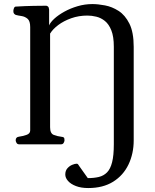

<svg xmlns="http://www.w3.org/2000/svg" viewBox="-20 -723 778 962"><path d="M421.9 219.2Q386.2 219.2 360.4 209.2Q334.5 199.2 320.8 183.6Q307.1 168 307.1 151.4Q307.1 132.3 317.6 120.4Q328.1 108.4 341.8 102.8Q355.5 97.2 364.3 97.2Q368.7 97.2 371.3 100.6Q374 104 377.9 110.4L419.9 169.4Q451.2 169.4 475.3 163.6Q499.5 157.7 516.4 140.6Q533.2 123.5 541.7 89.8Q550.3 56.2 550.3 0V-488.8Q550.3 -540 537.8 -571Q525.4 -602.1 505.6 -617.9Q485.8 -633.8 462.6 -639.4Q439.5 -645 418 -645Q374.5 -645 336.9 -631.6Q299.3 -618.2 272 -597.7Q244.6 -577.1 231 -554.7V-85.4Q231 -54.2 249.3 -47.1Q267.6 -40 285.6 -38.1Q295.9 -37.1 299.6 -34.2Q303.2 -31.2 303.2 -20Q303.2 -14.6 299.1 -7.3Q294.9 0 286.6 0H75.2Q66.9 0 62.7 -7.3Q58.6 -14.6 58.6 -20Q58.6 -36.1 74.7 -38.1Q92.8 -40.5 112.1 -46.9Q131.3 -53.2 131.3 -69.3V-587.4Q131.3 -617.7 118.2 -628.9Q105 -640.1 87.9 -642.6Q70.8 -645 58.6 -648.4Q53.7 -650.9 50.3 -654.8Q46.9 -658.7 46.9 -668Q46.9 -673.8 49.8 -681.6Q52.7 -689.5 58.6 -689.9Q106 -692.9 148.7 -693.6Q191.4 -694.3 211.4 -694.3Q215.3 -694.3 220.2 -690.4Q225.1 -686.5 226.1 -674.8V-595.7Q232.4 -611.3 252.4 -629.6Q272.5 -647.9 302.5 -664.6Q332.5 -681.2 368.7 -691.9Q404.8 -702.6 443.4 -702.6Q470.7 -702.6 505.9 -696Q541 -689.5 574 -668.5Q606.9 -647.5 628.4 -604.5Q649.9 -561.5 649.9 -488.3V-20Q649.9 46.9 623.8 101.3Q597.7 155.8 546.9 187.5Q496.1 219.2 421.9 219.2Z"/></svg>

Font: Gelasio
Style: Regular
Weight: 400
Designer: Eben Sorkin
Foundry: Eben Sorkin
Version: Version 1.008